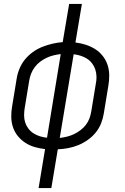

<svg xmlns="http://www.w3.org/2000/svg" viewBox="-20 -755 640 980"><path d="M177 205 210 6Q183 3 157 -4.5Q131 -12 109.5 -26Q88 -40 71.5 -60Q55 -80 46.5 -105Q38 -130 37.5 -157.5Q37 -185 42 -213L65 -353Q69 -379 79.5 -404.5Q90 -430 107.5 -451.5Q125 -473 148 -489.5Q171 -506 196.5 -516Q222 -526 248 -532Q274 -538 300 -540L333 -735H398L365 -538Q392 -535 418 -526.5Q444 -518 465.5 -504.5Q487 -491 503.5 -470.5Q520 -450 528.5 -425Q537 -400 537.5 -372.5Q538 -345 533 -317L510 -177Q506 -151 496 -125.5Q486 -100 468.5 -78.5Q451 -57 427.5 -40.5Q404 -24 379 -14Q354 -4 328 1Q302 6 275 7L242 205ZM220 -52 290 -479Q272 -477 253.5 -472.5Q235 -468 218 -460Q201 -452 185 -440Q169 -428 157.5 -412.5Q146 -397 139 -379.5Q132 -362 129 -343L106 -203Q103 -185 103 -166Q103 -147 108.5 -130Q114 -113 125 -98.5Q136 -84 151 -74.5Q166 -65 183.5 -59.5Q201 -54 220 -52ZM285 -51Q303 -53 321.5 -57.5Q340 -62 357 -70Q374 -78 390 -90Q406 -102 418 -117.5Q430 -133 436.5 -150.5Q443 -168 446 -187L469 -327Q473 -345 472.5 -364Q472 -383 466.5 -400Q461 -417 450 -431.5Q439 -446 424 -455.5Q409 -465 391.5 -470.5Q374 -476 356 -478Z"/></svg>

Font: Iosevka Curly Slab LtExObl
Style: Regular
Weight: 300
Width: 7
Italic angle: -9°
Monospace: yes
Designer: Belleve Invis
Foundry: Belleve Invis
Version: Version 11.1.0; ttfautohint (v1.8.3)